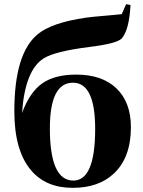

<svg xmlns="http://www.w3.org/2000/svg" viewBox="-20 -887 686 924"><path d="M438 -267Q438 -489 331 -489Q220 -489 220 -269Q220 -18 333 -18Q438 -18 438 -267ZM608 -863Q602 -744 566 -702Q542 -677 410 -661Q244 -640 190 -606Q100 -549 86 -343Q123 -444 185 -487Q245 -528 347 -528Q471 -528 540 -462Q610 -395 610 -275Q610 -128 527 -51Q454 17 330 17Q201 17 130 -67Q49 -161 49 -352Q49 -628 160 -721Q227 -778 394 -802Q422 -806 482 -811Q542 -816 566 -819L587 -867Z"/></svg>

Font: Source Han Serif CN Heavy
Style: Regular
Weight: 900
Designer: Ryoko NISHIZUKA  (kana & ideographs); Frank Grießhammer (Latin, Greek & Cyrillic); Wenlong ZHANG  (bopomofo); Sandoll Co
Foundry: Adobe Systems Incorporated
Version: Version 1.000;PS 1;hotconv 16.6.53;makeotf.lib2.5.65590